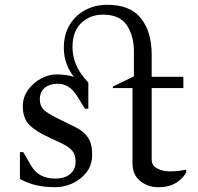

<svg xmlns="http://www.w3.org/2000/svg" viewBox="-20 -770 826 800"><path d="M213 10Q166 10 132 2Q98 -6 63 -24V-136H77L109 -81Q140 -26 210 -26Q250 -26 272.5 -45Q295 -64 295 -97Q295 -126 281 -142Q267 -158 241.5 -170.5Q216 -183 181 -199Q130 -222 102.5 -249.5Q75 -277 75 -327Q75 -364 96 -394Q117 -424 149.5 -442Q182 -460 217 -460Q253 -460 288 -450Q269 -473 257.5 -504Q246 -535 246 -571Q246 -626 270 -666Q294 -706 335 -728Q376 -750 427 -750Q523 -750 567.5 -693.5Q612 -637 612 -543V-450H744V-403H612V-106Q612 -80 635 -68Q658 -56 689 -56Q708 -56 724.5 -58Q741 -60 753 -63H756V-53Q746 -30 716.5 -10Q687 10 640 10Q596 10 564 -16Q532 -42 532 -89V-403H450V-409L538 -452V-554Q538 -622 508 -665.5Q478 -709 409 -709Q355 -709 318.5 -674Q282 -639 282 -574Q282 -538 296 -502.5Q310 -467 348 -426V-317H334L301 -370Q284 -397 264 -409Q244 -421 221 -421Q187 -421 166.5 -404Q146 -387 146 -357Q146 -323 170.5 -305.5Q195 -288 242 -266Q270 -252 298.5 -238Q327 -224 345.5 -198.5Q364 -173 364 -126Q364 -82 340 -51.5Q316 -21 281 -5.5Q246 10 213 10Z"/></svg>

Font: Spectral
Style: Regular
Weight: 400
Designer: Jean-Baptiste Levee
Foundry: Production Type
Version: Version 2.001